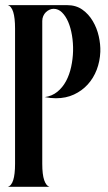

<svg xmlns="http://www.w3.org/2000/svg" viewBox="-20 -721 418 741"><path d="M9.8 -701.2H238.8Q273.4 -701.2 297.9 -683.8Q322.3 -666.5 338.1 -639.6Q354 -612.8 361.1 -581.3Q368.2 -549.8 367.2 -521Q365.7 -484.4 353.3 -451.9Q340.8 -419.4 318.6 -395Q296.4 -370.6 265.4 -356.2Q234.4 -341.8 195.8 -341.8Q175.8 -341.8 152.8 -346.2Q180.7 -350.1 201.2 -366.7Q221.7 -383.3 234.9 -408Q248 -432.6 254.6 -462.9Q261.2 -493.2 262 -524.2Q262.7 -555.2 257.8 -584.5Q252.9 -613.8 243.2 -636.5Q233.4 -659.2 219.2 -673.1Q205.1 -687 187 -687Q179.2 -687 171.4 -683.6Q163.6 -680.2 157.2 -674.1Q150.9 -668 147 -659.2Q143.1 -650.4 143.1 -640.1V-88.9Q143.1 -47.4 150.6 -25.6Q158.2 -3.9 170.9 0H9.8Q38.1 -7.3 38.1 -88.9V-610.8Q38.1 -693.4 9.8 -701.2Z"/></svg>

Font: 003 KoZ KJR
Style: Regular
Weight: 400
Designer: Ko Z, Min Khaing
Foundry: Your Own Font Foundry
Version: Version 2.50;March 29, 2020;